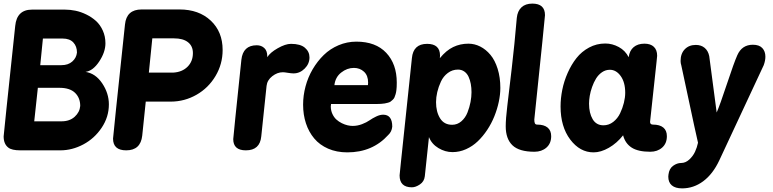

<svg xmlns="http://www.w3.org/2000/svg" viewBox="-44 -830 4269 1060"><path d="M40 -687Q48.8 -776.9 132.8 -776.9H314.9Q343.3 -776.9 373 -770.8Q402.8 -764.6 432.6 -750Q462.4 -735.4 485.6 -714.6Q508.8 -693.8 523.4 -661.6Q538.1 -629.4 538.1 -590.8Q538.1 -542.5 503.9 -490.7Q469.7 -439 428.2 -433.1Q483.4 -424.8 520.3 -369.9Q557.1 -314.9 557.1 -253.9Q557.1 -184.1 517.3 -124.8Q477.5 -65.4 416 -32.7Q354.5 0 289.1 0H67.9Q21 0 2 -15.1Q-23.9 -34.7 -23.9 -77.1Q-23.9 -85.9 40 -687ZM165 -345.2 145 -160.2H295.9Q340.3 -160.2 368.2 -185.3Q396 -210.4 398.9 -245.1Q398.9 -289.6 370.4 -317.4Q341.8 -345.2 284.2 -345.2ZM178.2 -470.2H294.9Q332.5 -470.2 355.2 -490.5Q377.9 -510.7 380.9 -540Q380.9 -574.2 360.8 -595.7Q340.8 -617.2 301.8 -617.2H192.9Z M646 -694.8Q654.3 -777.8 737.8 -777.8H946.8Q1053.7 -777.8 1119.4 -716.3Q1185.1 -654.8 1185.1 -554.2Q1185.1 -476.1 1145.8 -410.2Q1106.4 -344.2 1041 -306.9Q975.6 -269.5 899.9 -269H760.7L741.2 -81.1Q732.4 0 652.8 0Q580.1 0 580.1 -64.9Q580.1 -74.7 646 -694.8ZM917 -618.2H796.9L777.8 -429.2H913.1Q961.9 -432.1 991.5 -461.7Q1021 -491.2 1021 -537.1Q1021 -575.7 993.9 -596.9Q966.8 -618.2 917 -618.2Z M1288.6 -500Q1297.4 -580.1 1373.5 -580.1Q1398.4 -580.1 1415 -564.9Q1431.6 -549.8 1431.6 -519V-514.2Q1446.8 -539.6 1489.3 -563.7Q1531.7 -587.9 1562.5 -587.9Q1614.3 -587.9 1639.4 -566.4Q1664.6 -544.9 1664.6 -513.2Q1664.6 -477.5 1637.9 -451.2Q1611.3 -424.8 1576.7 -424.8Q1564.5 -424.8 1545.2 -428Q1525.9 -431.2 1517.6 -431.2Q1487.3 -431.2 1459.2 -409.4Q1431.2 -387.7 1427.7 -356L1398.4 -77.1Q1391.1 0 1313.5 0Q1243.7 0 1243.7 -62Q1243.7 -71.8 1288.6 -500Z M1923.3 -600.1Q2030.3 -600.1 2088.4 -538.3Q2146.5 -476.6 2146.5 -374Q2146.5 -347.2 2144.5 -333Q2143.1 -320.3 2140.1 -310.1Q2137.2 -299.8 2133.8 -292.2Q2130.4 -284.7 2123.8 -278.8Q2117.2 -272.9 2112.1 -269Q2106.9 -265.1 2096.7 -262.7Q2086.4 -260.3 2079.8 -258.8Q2073.2 -257.3 2059.3 -256.6Q2045.4 -255.9 2037.4 -255.9Q2029.3 -255.9 2012.7 -255.9H1783.7Q1783.7 -253.9 1783 -249.5Q1782.2 -245.1 1782.2 -243.2Q1782.2 -220.2 1791 -201.2Q1799.8 -182.1 1813 -170.2Q1826.2 -158.2 1843 -149.9Q1859.9 -141.6 1875 -138.2Q1890.1 -134.8 1903.3 -134.8Q1929.2 -134.8 1954.6 -144.5Q1980 -154.3 1996.3 -165.8Q2012.7 -177.2 2033.2 -187Q2053.7 -196.8 2071.3 -196.8Q2121.6 -196.8 2121.6 -130.9Q2118.7 -102.5 2099.6 -85Q2012.7 11.2 1873.5 11.2Q1814.5 11.2 1767.6 -9.3Q1720.7 -29.8 1690.7 -65.7Q1660.6 -101.6 1645 -149.2Q1629.4 -196.8 1629.4 -252Q1629.4 -302.7 1642.8 -353Q1656.2 -403.3 1682.1 -447.5Q1708 -491.7 1743.2 -526.1Q1778.3 -560.5 1825.2 -580.3Q1872.1 -600.1 1923.3 -600.1ZM1802.2 -359.9H1987.3Q1988.3 -364.7 1988.3 -374Q1988.3 -413.1 1965.6 -434.1Q1942.9 -455.1 1909.7 -455.1Q1872.1 -455.1 1839.6 -429.4Q1807.1 -403.8 1802.2 -359.9Z M2230 -508.8Q2237.3 -587.9 2314 -587.9Q2385.3 -587.9 2385.3 -522.9Q2385.3 -521 2384.8 -516.1Q2384.3 -511.2 2384.3 -508.8Q2419.4 -551.8 2458 -570.3Q2496.6 -588.9 2542 -588.9Q2576.2 -588.9 2607.4 -573Q2638.7 -557.1 2663.6 -527.3Q2688.5 -497.6 2703.4 -450.2Q2718.3 -402.8 2718.3 -344.2Q2718.3 -308.1 2709.7 -267.8Q2701.2 -227.5 2685.3 -188Q2669.4 -148.4 2645.8 -112.8Q2622.1 -77.1 2593.5 -49.8Q2564.9 -22.5 2528.8 -6.3Q2492.7 9.8 2454.1 9.8Q2413.6 9.8 2376.5 -12.5Q2339.4 -34.7 2324.2 -73.2L2301.3 143.1Q2297.9 172.4 2274.2 188.2Q2250.5 204.1 2230 204.1Q2162.1 204.1 2162.1 138.2Q2162.1 136.2 2169.4 65.4Q2194.8 -171.9 2230 -508.8ZM2452.1 -141.1Q2481 -141.1 2503.2 -160.4Q2525.4 -179.7 2536.9 -209Q2548.3 -238.3 2553.7 -266.8Q2559.1 -295.4 2559.1 -320.8Q2559.1 -345.2 2555.2 -366.5Q2551.3 -387.7 2543 -406Q2534.7 -424.3 2519.5 -435.1Q2504.4 -445.8 2484.4 -445.8Q2453.1 -445.8 2428.5 -427.2Q2403.8 -408.7 2390.4 -379.9Q2377 -351.1 2370.1 -321.8Q2363.3 -292.5 2363.3 -266.1Q2363.3 -212.9 2385.5 -177Q2407.7 -141.1 2452.1 -141.1Z M2905.8 -169.9Q2905.8 -155.3 2909.2 -148.7Q2912.6 -142.1 2921.9 -142.1Q2959.5 -142.1 2979.2 -125.7Q2999 -109.4 2999 -78.1Q2999 -38.1 2972.7 -15.1Q2946.3 7.8 2906.7 7.8Q2822.3 7.8 2785.2 -27.8Q2748 -63.5 2748 -132.8Q2748 -172.9 2756.6 -244.1Q2765.1 -315.4 2781 -450.9Q2796.9 -586.4 2809.1 -731Q2813 -769 2835 -789.6Q2856.9 -810.1 2895 -810.1Q2964.8 -810.1 2964.8 -746.1Q2964.8 -735.8 2905.8 -169.9Z M3513.7 -588.9Q3547.9 -588.9 3565.9 -571.5Q3584 -554.2 3584 -522Q3584 -520.5 3580.6 -487.8Q3566.4 -358.9 3544.9 -157.2Q3544.9 -142.1 3561 -142.1Q3598.6 -142.1 3618.2 -125.7Q3637.7 -109.4 3637.7 -78.1Q3637.7 -38.1 3611.6 -15.1Q3585.4 7.8 3545.9 7.8Q3479 7.8 3443.4 -15.1Q3407.7 -38.1 3396 -83Q3361.8 -39.6 3317.6 -14.2Q3273.4 11.2 3232.9 11.2Q3157.7 11.2 3104.2 -59.6Q3050.8 -130.4 3050.8 -242.2Q3050.8 -287.1 3060.3 -334.5Q3069.8 -381.8 3090.1 -427.7Q3110.4 -473.6 3138.7 -509.5Q3167 -545.4 3208.3 -567.6Q3249.5 -589.8 3297.9 -589.8Q3336.4 -589.8 3372.3 -570.3Q3408.2 -550.8 3426.8 -514.2Q3431.6 -550.8 3454.3 -569.8Q3477.1 -588.9 3513.7 -588.9ZM3287.6 -138.2Q3317.4 -138.2 3341.6 -157Q3365.7 -175.8 3379.4 -204.3Q3393.1 -232.9 3400.4 -262.5Q3407.7 -292 3407.7 -317.9Q3407.7 -375.5 3382.8 -410.2Q3357.9 -444.8 3322.8 -444.8Q3299.3 -444.8 3279.5 -431.2Q3259.8 -417.5 3246.8 -396.5Q3233.9 -375.5 3224.9 -349.9Q3215.8 -324.2 3211.9 -300.8Q3208 -277.3 3208 -257.8Q3208 -205.6 3228 -171.9Q3248 -138.2 3287.6 -138.2Z M3809.6 -42Q3791.5 -120.6 3760.3 -268.3Q3729 -416 3717.3 -469.2Q3713.4 -481 3713.4 -493.2Q3713.4 -534.2 3736.6 -558.1Q3759.8 -582 3797.4 -582Q3827.1 -582 3846.4 -565.7Q3865.7 -549.3 3871.6 -520L3912.6 -209Q3930.2 -248.5 3969.5 -367.2Q4008.8 -485.8 4026.4 -524.9Q4051.8 -583 4112.3 -583Q4147.5 -583 4164.6 -564.7Q4181.6 -546.4 4181.6 -517.1Q4181.6 -495.6 4172.4 -470.2L3927.2 55.2Q3891.6 130.9 3838.6 170.4Q3785.6 210 3721.7 210Q3684.6 210 3665 193.4Q3645.5 176.8 3645.5 145Q3645.5 143.1 3646 139.4Q3646.5 135.7 3646.5 133.8Q3650.4 101.1 3672.1 85.4Q3693.8 69.8 3716.3 69.8Q3740.7 69.8 3761.2 51Q3781.7 32.2 3793 8.1Q3804.2 -16.1 3809.6 -42Z"/></svg>

Font: BPreplay
Style: Bold Italic
Weight: 700
Italic angle: -6°
Designer: Magenta/George Triantafyllakos
Foundry: Magenta/George Triantafyllakos
Version: Version 1.00